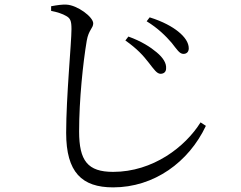

<svg xmlns="http://www.w3.org/2000/svg" viewBox="-20 -767 1040 830"><path d="M773 -534C787 -534 796 -543 796 -558C796 -582 780 -607 750 -631C725 -651 685 -674 627 -692L614 -675C663 -645 697 -611 722 -582C745 -553 756 -534 773 -534ZM674 -448C688 -448 698 -456 698 -471C700 -493 686 -517 657 -541C631 -563 591 -589 535 -609L522 -592C573 -556 599 -527 623 -496C645 -468 658 -448 674 -448ZM469 43C646 43 796 -66 870 -223L847 -238C781 -132 641 -24 469 -24C359 -24 322 -72 322 -199C322 -335 339 -497 355 -591C363 -638 383 -645 383 -666C383 -694 314 -745 267 -747C249 -748 228 -745 201 -740V-720C227 -715 251 -707 266 -698C284 -688 289 -677 289 -641C289 -583 266 -348 266 -193C266 -22 334 43 469 43Z"/></svg>

Font: Source Han Serif CN
Style: Regular
Weight: 400
Designer: Ryoko NISHIZUKA 西塚涼子 (kana & ideographs); Frank Grießhammer (Latin, Greek & Cyrillic); Wenlong ZHANG 张文龙 (bopomofo); San
Foundry: Adobe
Version: Version 2.003;hotconv 1.1.1;makeotfexe 2.6.0